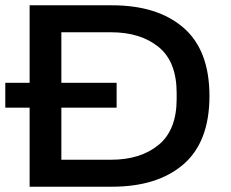

<svg xmlns="http://www.w3.org/2000/svg" viewBox="-20 -706 873 726"><path d="M92 0V-299H0V-393H92V-686H403Q576 -686 674 -601Q772 -516 772 -343Q772 -170 674 -85Q576 0 403 0ZM212 -102H400Q511 -102 579.5 -158Q648 -214 648 -332V-354Q648 -473 579.5 -528.5Q511 -584 400 -584H212V-393H421V-299H212Z"/></svg>

Font: Archivo SemiExpanded Medium
Style: Regular
Weight: 500
Width: 6
Designer: Hector Gatti
Foundry: Omnibus-Type
Version: Version 2.001; ttfautohint (v1.8.3)